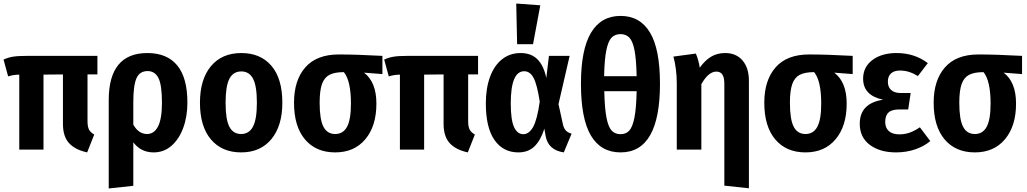

<svg xmlns="http://www.w3.org/2000/svg" viewBox="-20 -846 5811 1086"><path d="M475 -425V-160Q475 -129 483.5 -113Q492 -97 513 -85L473 16Q404 1 370 -37Q336 -75 336 -145V-425L226 -424V0H89V-424Q68 -423 55.5 -421Q43 -419 26 -414L0 -509Q26 -521 54 -525.5Q82 -530 135 -530H531V-425Z M1040 -266Q1040 -187 1016.5 -123Q993 -59 950 -21.5Q907 16 849 16Q777 16 734 -41V205L595 220V-280Q595 -546 814 -546Q925 -546 982.5 -476Q1040 -406 1040 -266ZM896 -265Q896 -366 876 -405Q856 -444 815 -444Q770 -444 752 -403.5Q734 -363 734 -268V-141Q764 -88 812 -88Q852 -88 874 -131Q896 -174 896 -265Z M1577 -265Q1577 -134 1515 -59Q1453 16 1344 16Q1235 16 1173 -57.5Q1111 -131 1111 -265Q1111 -397 1173 -471.5Q1235 -546 1345 -546Q1454 -546 1515.5 -473.5Q1577 -401 1577 -265ZM1256 -265Q1256 -170 1277.5 -129Q1299 -88 1344 -88Q1389 -88 1411 -130Q1433 -172 1433 -265Q1433 -359 1411.5 -400.5Q1390 -442 1345 -442Q1299 -442 1277.5 -400.5Q1256 -359 1256 -265Z M2143 -427 2039 -435Q2109 -382 2109 -260Q2109 -133 2046.5 -58.5Q1984 16 1876 16Q1767 16 1705 -57.5Q1643 -131 1643 -265Q1643 -392 1707 -465Q1771 -538 1897 -538Q1993 -538 2143 -530ZM1965 -260Q1965 -389 1925 -438Q1872 -438 1843 -422.5Q1814 -407 1801 -370Q1788 -333 1788 -265Q1788 -170 1809.5 -129Q1831 -88 1876 -88Q1921 -88 1943 -129Q1965 -170 1965 -260Z M2628 -425V-160Q2628 -129 2636.5 -113Q2645 -97 2666 -85L2626 16Q2557 1 2523 -37Q2489 -75 2489 -145V-425L2379 -424V0H2242V-424Q2221 -423 2208.5 -421Q2196 -419 2179 -414L2153 -509Q2179 -521 2207 -525.5Q2235 -530 2288 -530H2684V-425Z M3070 -405 3085 -530H3202L3139 -257L3164 -143Q3169 -120 3181 -107.5Q3193 -95 3213 -90L3169 16Q3080 3 3066 -78L3059 -118Q3038 -52 3003 -18Q2968 16 2912 16Q2826 16 2777 -54Q2728 -124 2728 -261Q2728 -346 2751.5 -410.5Q2775 -475 2819.5 -510.5Q2864 -546 2925 -546Q2984 -546 3019.5 -511Q3055 -476 3070 -405ZM2869 -261Q2869 -168 2887.5 -127.5Q2906 -87 2940 -87Q2972 -87 2995 -127Q3018 -167 3033 -271Q3018 -368 2998 -405.5Q2978 -443 2945 -443Q2869 -443 2869 -261ZM3036 -816 2995 -596H2905L2900 -826Z M3713 -372Q3713 16 3490 16Q3379 16 3322.5 -79Q3266 -174 3266 -372Q3266 -566 3323 -661Q3380 -756 3490 -756Q3600 -756 3656.5 -662Q3713 -568 3713 -372ZM3397 -415H3581Q3579 -510 3569 -561.5Q3559 -613 3540 -633Q3521 -653 3490 -653Q3458 -653 3439 -633Q3420 -613 3409.5 -561.5Q3399 -510 3397 -415ZM3581 -330H3398Q3400 -233 3410.5 -180Q3421 -127 3440 -107Q3459 -87 3490 -87Q3521 -87 3539.5 -107.5Q3558 -128 3568.5 -180.5Q3579 -233 3581 -330Z M4216 -389V219L4077 204V-371Q4077 -409 4065.5 -425Q4054 -441 4032 -441Q3987 -441 3947 -370V0H3808V-375Q3808 -455 3789 -526L3916 -543Q3931 -508 3938 -463Q3967 -504 4001.5 -525Q4036 -546 4082 -546Q4144 -546 4180 -504Q4216 -462 4216 -389Z M4803 -427 4699 -435Q4769 -382 4769 -260Q4769 -133 4706.5 -58.5Q4644 16 4536 16Q4427 16 4365 -57.5Q4303 -131 4303 -265Q4303 -392 4367 -465Q4431 -538 4557 -538Q4653 -538 4803 -530ZM4625 -260Q4625 -389 4585 -438Q4532 -438 4503 -422.5Q4474 -407 4461 -370Q4448 -333 4448 -265Q4448 -170 4469.5 -129Q4491 -88 4536 -88Q4581 -88 4603 -129Q4625 -170 4625 -260Z M5228 -489 5172 -416Q5145 -432 5121 -439.5Q5097 -447 5070 -447Q5038 -447 5020 -431Q5002 -415 5002 -384Q5002 -354 5020.5 -337Q5039 -320 5073 -320H5131L5117 -227H5067Q5024 -227 5005.5 -209.5Q4987 -192 4987 -156Q4987 -123 5007.5 -104.5Q5028 -86 5068 -86Q5097 -86 5124.5 -95.5Q5152 -105 5183 -126L5242 -48Q5206 -18 5156 -1Q5106 16 5048 16Q4957 16 4900 -26.5Q4843 -69 4843 -146Q4843 -262 4975 -282Q4862 -306 4862 -401Q4862 -467 4914.5 -506.5Q4967 -546 5051 -546Q5153 -546 5228 -489Z M5761 -427 5657 -435Q5727 -382 5727 -260Q5727 -133 5664.5 -58.5Q5602 16 5494 16Q5385 16 5323 -57.5Q5261 -131 5261 -265Q5261 -392 5325 -465Q5389 -538 5515 -538Q5611 -538 5761 -530ZM5583 -260Q5583 -389 5543 -438Q5490 -438 5461 -422.5Q5432 -407 5419 -370Q5406 -333 5406 -265Q5406 -170 5427.5 -129Q5449 -88 5494 -88Q5539 -88 5561 -129Q5583 -170 5583 -260Z"/></svg>

Font: Fira Sans Condensed SemiBold
Style: Regular
Weight: 600
Width: 3
Designer: bBox Type GmbH & Carrois Corporate GbR & Edenspiekermann AG
Foundry: bBox Type GmbH & Carrois Corporate GbR & Edenspiekermann AG
Version: Version 4.301